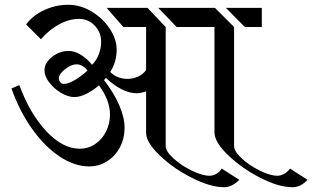

<svg xmlns="http://www.w3.org/2000/svg" viewBox="-20 -722 1306 803"><path d="M907 -17 981 30Q950 61 917 61Q860 61 782 21.5Q704 -18 647.5 -72.5Q591 -127 591 -166V-340Q569 -332 552 -332Q492 -332 423 -396L415 -387Q456 -334 478.5 -282.5Q501 -231 501 -187Q501 -143 481.5 -106Q462 -69 428 -47.5Q394 -26 353 -26Q292 -26 230 -67Q168 -108 115 -182Q62 -256 28 -352L61 -366Q104 -248 173 -174Q242 -100 313 -100Q349 -100 378 -119.5Q407 -139 423.5 -172Q440 -205 440 -243Q440 -302 394 -365Q367 -342 340 -329Q313 -316 291 -316Q265 -316 235.5 -333.5Q206 -351 186 -377Q166 -403 166 -428Q166 -459 197.5 -484Q229 -509 267 -509Q291 -509 316.5 -494Q342 -479 365 -451Q383 -468 393 -494.5Q403 -521 403 -548Q403 -587 376 -615Q349 -643 311 -643Q269 -643 227 -620Q185 -597 151 -558L89 -620Q119 -659 166.5 -680.5Q214 -702 265 -702Q316 -702 363 -674Q410 -646 439 -602Q468 -558 468 -514Q468 -464 441 -421Q454 -407 473.5 -399.5Q493 -392 513 -392Q535 -392 556 -401Q577 -410 591 -429V-609H496L426 -689H597L673 -609V-111Q673 -89 705.5 -59.5Q738 -30 782 -8.5Q826 13 856 13Q870 13 884 5.5Q898 -2 907 -17ZM1266 30Q1238 61 1203 61Q1145 61 1067.5 21Q990 -19 933.5 -73.5Q877 -128 877 -168V-609H790H719L642 -689H879L959 -609V-111Q959 -89 991 -59.5Q1023 -30 1066.5 -8.5Q1110 13 1140 13Q1154 13 1168.5 5Q1183 -3 1193 -17ZM1004 -609 925 -689H1075V-609ZM346 -427Q325 -453 300 -453Q278 -453 252 -432.5Q226 -412 226 -394Q226 -386 232 -378.5Q238 -371 247 -371Q264 -371 290 -385.5Q316 -400 346 -427Z"/></svg>

Font: Amita
Style: Regular
Weight: 400
Designer: Eduardo Rodriguez Tunni, Modular Infotech, Brian J. Bonislawsky
Foundry: Eduardo Rodriguez Tunni, Modular Infotech, Brian J. Bonislawsky
Version: Version 1.004